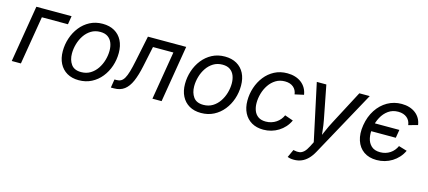

<svg xmlns="http://www.w3.org/2000/svg" viewBox="-57 -1064 3976 1784"><g transform="rotate(15 1931.0 -172.5)"><path d="M461.4 -545.9 448.2 -464.8H197.3L120.1 0H32.2L122.6 -545.9Z M678.2 11.7Q612.3 11.7 564.9 -15.9Q517.6 -43.5 491.9 -93.8Q466.3 -144 466.3 -211.4Q466.3 -276.4 486.6 -337.4Q506.8 -398.4 545.2 -447Q583.5 -495.6 637.9 -524.2Q692.4 -552.7 760.7 -552.7Q826.7 -552.7 874.5 -525.4Q922.4 -498 948 -447.8Q973.6 -397.5 973.6 -329.1Q973.6 -263.2 953.1 -202.1Q932.6 -141.1 893.8 -92.8Q855 -44.4 800.5 -16.4Q746.1 11.7 678.2 11.7ZM680.2 -66.9Q730.5 -66.9 768.8 -90.3Q807.1 -113.8 833 -152.1Q858.9 -190.4 872.1 -236.3Q885.3 -282.2 885.3 -327.1Q885.3 -368.7 872.1 -401.9Q858.9 -435.1 831.1 -454.6Q803.2 -474.1 758.3 -474.1Q708.5 -474.1 670.4 -450.7Q632.3 -427.2 606.4 -388.7Q580.6 -350.1 567.4 -304Q554.2 -257.8 554.2 -212.4Q554.2 -150.9 584 -108.9Q613.8 -66.9 680.2 -66.9Z M985.4 0 998.5 -81.1H1018.1Q1042.5 -81.1 1060.3 -90.8Q1078.1 -100.6 1092.3 -124.8Q1106.4 -148.9 1119.1 -192.1Q1131.8 -235.4 1145.5 -302.7L1195.8 -545.9H1564L1473.6 0H1385.3L1462.4 -464.8H1266.1L1225.6 -272Q1206.5 -180.2 1180.2 -119.9Q1153.8 -59.6 1114.3 -29.8Q1074.7 0 1015.1 0Z M1854 11.7Q1788.1 11.7 1740.7 -15.9Q1693.4 -43.5 1667.7 -93.8Q1642.1 -144 1642.1 -211.4Q1642.1 -276.4 1662.4 -337.4Q1682.6 -398.4 1720.9 -447Q1759.3 -495.6 1813.7 -524.2Q1868.2 -552.7 1936.5 -552.7Q2002.4 -552.7 2050.3 -525.4Q2098.1 -498 2123.8 -447.8Q2149.4 -397.5 2149.4 -329.1Q2149.4 -263.2 2128.9 -202.1Q2108.4 -141.1 2069.6 -92.8Q2030.8 -44.4 1976.3 -16.4Q1921.9 11.7 1854 11.7ZM1856 -66.9Q1906.2 -66.9 1944.6 -90.3Q1982.9 -113.8 2008.8 -152.1Q2034.7 -190.4 2047.9 -236.3Q2061 -282.2 2061 -327.1Q2061 -368.7 2047.9 -401.9Q2034.7 -435.1 2006.8 -454.6Q1979 -474.1 1934.1 -474.1Q1884.3 -474.1 1846.2 -450.7Q1808.1 -427.2 1782.2 -388.7Q1756.3 -350.1 1743.2 -304Q1730 -257.8 1730 -212.4Q1730 -150.9 1759.8 -108.9Q1789.6 -66.9 1856 -66.9Z M2454.1 11.7Q2388.2 11.7 2340.8 -15.9Q2293.5 -43.5 2267.8 -93.8Q2242.2 -144 2242.2 -211.4Q2242.2 -276.4 2262.5 -337.4Q2282.7 -398.4 2320.8 -447Q2358.9 -495.6 2413.3 -524.2Q2467.8 -552.7 2536.6 -552.7Q2577.1 -552.7 2611.6 -542.2Q2646 -531.7 2672.1 -511.7Q2698.2 -491.7 2714.8 -463.4Q2731.4 -435.1 2736.8 -399.4L2650.9 -380.4Q2648.4 -401.4 2639.6 -418.5Q2630.9 -435.5 2616.2 -448Q2601.6 -460.4 2581.3 -467.3Q2561 -474.1 2534.7 -474.1Q2484.9 -474.1 2446.8 -450.7Q2408.7 -427.2 2382.6 -388.7Q2356.4 -350.1 2343.3 -304Q2330.1 -257.8 2330.1 -212.4Q2330.1 -171.9 2343 -138.7Q2356 -105.5 2383.8 -86.2Q2411.6 -66.9 2456.1 -66.9Q2484.4 -66.9 2509.5 -74.7Q2534.7 -82.5 2555.4 -96.4Q2576.2 -110.4 2591.8 -129.2Q2607.4 -147.9 2616.7 -169.9L2697.8 -141.6Q2681.2 -105.5 2655.8 -77.1Q2630.4 -48.8 2598.6 -29.1Q2566.9 -9.3 2530.3 1.2Q2493.7 11.7 2454.1 11.7Z M2739.3 197.8 2774.4 121.6 2782.7 123.5Q2809.6 129.9 2832.3 126.7Q2855 123.5 2875.2 105.2Q2895.5 86.9 2915 48.3L2938 2.9L2820.3 -545.9H2912.1L2975.1 -222.2Q2984.9 -171.9 2989.5 -121.8Q2994.1 -71.8 3000.5 -24.9H2968.3Q2990.2 -71.8 3011.2 -121.8Q3032.2 -171.9 3059.1 -222.2L3229.5 -545.9H3329.6L2985.8 81.5Q2962.4 124.5 2934.3 152.6Q2906.2 180.7 2873.3 194.3Q2840.3 208 2801.3 208Q2779.8 208 2762.9 204.6Q2746.1 201.2 2739.3 197.8Z M3543.5 11.7Q3469.2 11.7 3419.2 -23.4Q3369.1 -58.6 3348.4 -122.1Q3327.6 -185.5 3341.3 -269.5Q3355.5 -355 3397.2 -418.7Q3439 -482.4 3500.7 -517.6Q3562.5 -552.7 3636.7 -552.7Q3676.3 -552.7 3710 -542.5Q3743.7 -532.2 3769.3 -512.9Q3794.9 -493.7 3811.5 -465.6Q3828.1 -437.5 3833 -401.9L3744.6 -377.9Q3742.2 -398.9 3733.2 -416.5Q3724.1 -434.1 3708.7 -447Q3693.4 -460 3672.1 -467Q3650.9 -474.1 3624 -474.1Q3569.8 -474.1 3529.8 -445.6Q3489.7 -417 3464.8 -370.6Q3439.9 -324.2 3430.7 -269.5Q3421.9 -215.8 3431.4 -169.7Q3440.9 -123.5 3471.7 -95.2Q3502.4 -66.9 3556.6 -66.9Q3584 -66.9 3608.2 -74.2Q3632.3 -81.5 3652.3 -95Q3672.4 -108.4 3687.5 -127Q3702.6 -145.5 3712.4 -167.5L3792.5 -143.6Q3775.4 -106.9 3749.5 -78.4Q3723.6 -49.8 3690.9 -29.5Q3658.2 -9.3 3620.8 1.2Q3583.5 11.7 3543.5 11.7ZM3411.1 -234.4 3424.3 -313.5H3676.8L3663.6 -234.4Z"/></g></svg>

Font: Inter
Style: Italic
Weight: 400
Italic angle: -9.3988°
Designer: Rasmus Andersson
Foundry: rsms
Version: Version 4.001;git-66647c0bb